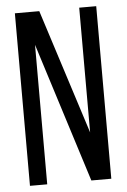

<svg xmlns="http://www.w3.org/2000/svg" viewBox="-51 -738 512 776"><g transform="rotate(-5 204.5 -350.0)"><path d="M109 0H39V-700H138L300 -194V-700H369V0H288L109 -566Z"/></g></svg>

Font: Adderley Regular
Style: Regular
Weight: 400
Designer: gorohovskiy
Version: Version 1.003 November 13, 2017